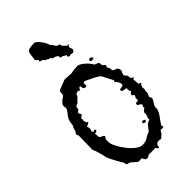

<svg xmlns="http://www.w3.org/2000/svg" viewBox="-273 -1000 1084 1084"><g transform="rotate(-45 268.5 -458.0)"><path d="M264 -646Q267 -647 274 -648.5Q281 -650 289 -650.5Q297 -651 304.5 -651.5Q312 -652 315 -652Q323 -652 334.5 -645Q346 -638 357 -628Q368 -618 376.5 -607Q385 -596 388 -589Q403 -583 409.5 -580.5Q416 -578 416 -559Q420 -549 432 -544L427 -527Q430 -522 432.5 -518.5Q435 -515 435 -510Q435 -505 437 -495Q445 -489 451.5 -487Q458 -485 462.5 -482Q467 -479 469.5 -473.5Q472 -468 472 -455Q467 -450 465 -443.5Q463 -437 462 -430Q467 -421 475 -414Q478 -409 478 -403Q478 -397 479 -391Q483 -388 487.5 -385.5Q492 -383 496 -380L484 -375Q485 -366 486 -356.5Q487 -347 487 -338L501 -331V-330Q497 -325 493.5 -319.5Q490 -314 488 -308L490 -292L486 -278L488 -268L478 -243Q478 -235 485 -228Q483 -218 478.5 -210.5Q474 -203 469.5 -196Q465 -189 462 -180.5Q459 -172 461 -160Q455 -140 439 -119Q423 -98 412 -80L415 -66L406 -63L394 -65Q388 -62 385 -55Q382 -48 377 -43Q372 -38 367 -34.5Q362 -31 358 -26Q350 -29 341 -29Q327 -29 321.5 -21Q316 -13 316 0H308L299 -13H247Q242 -13 238.5 -8.5Q235 -4 229 -4Q215 -4 212 -9.5Q209 -15 203 -26Q197 -26 191 -26Q185 -26 179 -25Q171 -28 164.5 -34Q158 -40 152 -46Q146 -52 139 -56Q132 -60 122 -60Q117 -64 116 -69.5Q115 -75 114 -80Q111 -84 103 -98Q95 -112 86.5 -127.5Q78 -143 71.5 -156.5Q65 -170 65 -172Q65 -176 62 -188.5Q59 -201 55 -215Q51 -229 46.5 -241.5Q42 -254 40 -257Q40 -286 41 -313.5Q42 -341 42 -370L36 -382L38 -388Q46 -396 48.5 -409Q51 -422 59 -433Q61 -458 66 -470.5Q71 -483 77.5 -491.5Q84 -500 90.5 -507.5Q97 -515 102 -530Q99 -537 99 -544Q99 -556 105.5 -563.5Q112 -571 119.5 -576.5Q127 -582 133.5 -586Q140 -590 141 -595Q143 -601 142.5 -612Q142 -623 150 -626L209 -649Q223 -649 236.5 -647.5Q250 -646 264 -646ZM282 -563 270 -558Q272 -550 272 -545Q272 -543 271 -540.5Q270 -538 270 -536Q266 -535 263 -534.5Q260 -534 256 -534Q248 -539 247.5 -546Q247 -553 244 -561Q237 -560 233.5 -554.5Q230 -549 228 -543L215 -550Q206 -548 199 -544Q194 -531 189.5 -526Q185 -521 174 -512Q170 -504 165 -502Q160 -500 155.5 -498.5Q151 -497 148 -492.5Q145 -488 145 -475Q142 -470 136 -468Q130 -466 130 -458L138 -443L137 -439Q132 -437 128 -433.5Q124 -430 120 -426L122 -417L120 -407Q124 -398 126 -389L135 -386Q130 -380 123.5 -377Q117 -374 110 -371Q115 -361 115 -352Q115 -347 113 -343Q111 -339 109 -334L117 -324L125 -329L137 -322L128 -318L129 -313L115 -312Q115 -294 116.5 -287Q118 -280 122 -277Q126 -274 131.5 -272.5Q137 -271 145 -263Q144 -258 140.5 -254Q137 -250 135 -245V-225Q135 -208 148 -183Q161 -158 179.5 -134Q198 -110 219.5 -93Q241 -76 259 -76Q275 -76 284.5 -79Q294 -82 300.5 -86.5Q307 -91 314.5 -95.5Q322 -100 335 -103Q342 -110 347 -117Q352 -124 357 -130.5Q362 -137 369 -142Q376 -147 387 -150Q387 -164 392 -173Q397 -182 395 -198Q398 -205 404.5 -209.5Q411 -214 416 -219L413 -225L419 -237Q419 -246 410.5 -248.5Q402 -251 398 -257L397 -263Q397 -271 406.5 -270.5Q416 -270 420 -276Q419 -280 419 -287Q419 -293 422 -296.5Q425 -300 427 -306Q424 -310 421 -312.5Q418 -315 414 -318Q414 -329 427 -336Q427 -341 425.5 -343Q424 -345 423 -347Q422 -349 421.5 -353Q421 -357 423 -366Q418 -369 412.5 -369.5Q407 -370 401 -370Q395 -373 392 -375.5Q389 -378 389 -386Q396 -390 404 -390.5Q412 -391 419 -396L420 -400Q420 -411 414 -421.5Q408 -432 399 -438L403 -450L368 -517Q348 -532 326 -542Q304 -552 282 -563ZM391 -634Q406 -634 412 -620Q410 -619 405 -617Q400 -615 398 -615Q393 -615 388.5 -617.5Q384 -620 384 -625ZM344 -165 357 -174 372 -166 364 -155Q358 -155 353.5 -158.5Q349 -162 344 -165ZM168 -846Q172 -867 173 -881Q174 -895 179 -902.5Q184 -910 196 -913Q208 -916 233 -916Q240 -916 249.5 -907.5Q259 -899 267.5 -887.5Q276 -876 282 -864Q288 -852 288 -845Q294 -842 298 -835.5Q302 -829 306 -823Q310 -817 315 -813Q320 -809 328 -811L335 -792Q345 -784 353 -774H369Q364 -771 360.5 -767.5Q357 -764 357 -758Q357 -752 360 -747Q363 -742 363 -736L357 -726L351 -722L334 -725L324 -722L313 -726L314 -740Q305 -741 296 -750L282 -751Q280 -756 278.5 -760Q277 -764 277 -769Q269 -773 262.5 -776.5Q256 -780 247 -780L240 -791Q229 -791 223 -797Q217 -803 208 -803Q203 -815 197.5 -815.5Q192 -816 181 -820L184 -830Q180 -834 175.5 -837.5Q171 -841 168 -846Z"/></g></svg>

Font: ErikasBuero
Style: Regular
Weight: 400
Designer: Peter Wiegel
Foundry: Peter Wiegel
Version: Version 1.006